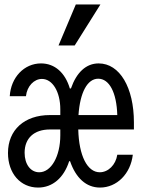

<svg xmlns="http://www.w3.org/2000/svg" viewBox="-20 -836 640 866"><path d="M152 10C217 10 268 -34 292 -109H296C322 -33 369 10 431 10C507 10 569 -52 579 -138H509C502 -92 468 -59 430 -59C374 -59 336 -133 333 -252H584V-284C584 -441 520 -550 425 -550C368 -550 325 -509 300 -437H295C274 -508 227 -550 165 -550C89 -550 29 -487 24 -402H97C102 -448 134 -480 169 -480C217 -480 252 -422 252 -343V-317H205C90 -317 16 -250 16 -146C16 -54 72 10 152 10ZM334 -317C341 -419 374 -481 423 -481C473 -481 506 -419 509 -317ZM252 -252V-226C252 -131 211 -59 157 -59C118 -59 91 -95 91 -147C91 -213 134 -252 205 -252ZM433 -816H322L244 -631H317Z"/></svg>

Font: CommitMonoNiceRocks
Style: Regular
Weight: 400
Monospace: yes
Designer: Eigil Nikolajsen
Foundry: Eigil Nikolajsen
Version: Version 1.143